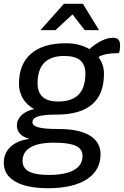

<svg xmlns="http://www.w3.org/2000/svg" viewBox="-43 -788 653 1012"><path d="M584 -508Q507 -508 476 -487Q505 -449 505 -399Q505 -184 255 -184Q189 -184 158.5 -174.5Q128 -165 128 -144Q128 -125 160 -116.5Q192 -108 267 -108Q374 -108 430.5 -73.5Q487 -39 487 25Q487 110 414.5 157Q342 204 211 204Q98 204 37.5 169Q-23 134 -23 70Q-23 20 12 -13.5Q47 -47 108 -55V-58Q79 -65 62.5 -83Q46 -101 46 -127Q46 -158 70.5 -181Q95 -204 137 -213Q99 -234 78 -268.5Q57 -303 57 -346Q57 -450 120.5 -505Q184 -560 304 -560Q377 -560 428 -529Q458 -556 491 -572.5Q524 -589 552 -589Q572 -589 581 -579Q590 -569 590 -548Q590 -526 584 -508ZM407 -401Q407 -448 379.5 -470.5Q352 -493 296 -493Q155 -493 155 -349Q155 -253 263 -253Q336 -253 371.5 -289.5Q407 -326 407 -401ZM76 60Q76 98 109.5 116Q143 134 214 134Q301 134 346.5 108.5Q392 83 392 34Q392 -3 356 -19.5Q320 -36 241 -36Q160 -36 118 -11.5Q76 13 76 60ZM294 -768H394L479 -629H404L339 -712L249 -629H170Z"/></svg>

Font: Krub Medium
Style: Italic
Weight: 500
Italic angle: -8°
Designer: Ekaluck Peanpanawate
Foundry: Cadson Demak Co.,Ltd.
Version: Version 1.000; ttfautohint (v1.6)